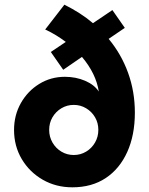

<svg xmlns="http://www.w3.org/2000/svg" viewBox="-20 -790 636 820"><path d="M289 10Q219 10 162.5 -22.5Q106 -55 73 -110.5Q40 -166 40 -235Q40 -298 69 -349.5Q98 -401 147.5 -431.5Q197 -462 257 -462Q304 -462 343.5 -445Q383 -428 402 -399Q390 -476 330 -547L250 -492L197 -568L261 -611Q241 -626 219 -639.5Q197 -653 173 -664L255 -770Q289 -753 319.5 -733.5Q350 -714 377 -691L460 -747L513 -671L444 -624Q498 -559 527 -479Q556 -399 556 -309Q556 -213 523.5 -141Q491 -69 431.5 -29.5Q372 10 289 10ZM295 -128Q324 -128 348 -142.5Q372 -157 386 -181.5Q400 -206 400 -235Q400 -265 386 -289Q372 -313 348 -327.5Q324 -342 295 -342Q266 -342 242 -327.5Q218 -313 204 -289Q190 -265 190 -235Q190 -206 204 -181.5Q218 -157 242 -142.5Q266 -128 295 -128Z"/></svg>

Font: Red Hat Text VF
Style: Regular
Weight: 400
Designer: Pentagram, MCKL
Foundry: Pentagram, MCKL
Version: Version 1.023